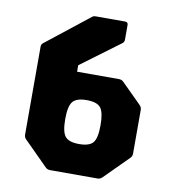

<svg xmlns="http://www.w3.org/2000/svg" viewBox="-77 -734 731 803"><g transform="rotate(10 289.0 -333.0)"><path d="M188.5 0Q176.5 0 168.5 -8.5L68.5 -108.5Q60 -116.5 60 -128.5V-502.5Q60 -511.5 67.5 -517.5L250 -661.5Q255.5 -666.5 265 -666.5H390Q402.5 -666.5 402.5 -654V-591Q402.5 -582 395 -576L228.5 -452.5V-425H406.5Q418.5 -425 426.5 -416.5L510 -333.5Q518.5 -325 518.5 -313.5V-128.5Q518.5 -116.5 510 -108.5L410 -8.5Q401.5 0 390 0ZM289 -128.5Q333 -128.5 348.5 -147.8Q364 -167 364 -221.5Q364 -276 348.5 -295.5Q333 -315 289 -315Q245.5 -315 229.8 -295.5Q214 -276 214 -221.5Q214 -167 229.8 -147.8Q245.5 -128.5 289 -128.5Z"/></g></svg>

Font: Jaro
Style: Regular
Weight: 400
Designer: Agyei Archer, Celine Hurka, Mirko Velimirović
Version: Version 1.000